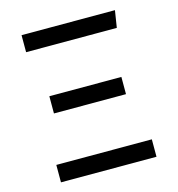

<svg xmlns="http://www.w3.org/2000/svg" viewBox="-105 -798 826 890"><g transform="rotate(-15 307.5 -353.0)"><path d="M78.5 -706.2H526.7L513.8 -624.6H78.5ZM129.7 -399.5H475.4V-316.9H129.7ZM78.5 -83.6H536.9V0H78.5Z"/></g></svg>

Font: Fira Code
Style: Regular
Weight: 400
Designer: Carrois Corporate, Edenspiekermann AG, Nikita Prokopov
Foundry: Carrois Corporate, Edenspiekermann AG, Nikita Prokopov
Version: Version 5.002